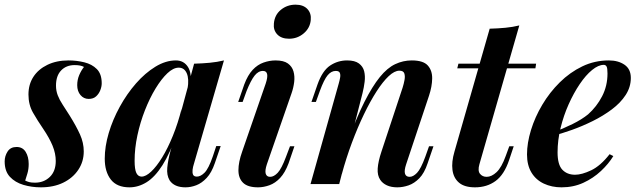

<svg xmlns="http://www.w3.org/2000/svg" viewBox="-39 -789 2729 823"><path d="M69 -15Q77 -11 86 -8.5Q95 -6 111 -6Q149 -6 174.5 -30.5Q200 -55 200 -99Q200 -131 186.5 -164Q173 -197 146 -237Q122 -272 102.5 -306Q83 -340 83 -384Q83 -427 104 -459.5Q125 -492 164 -511Q203 -530 255 -530Q289 -530 322 -522Q355 -514 376 -493Q397 -472 397 -432Q397 -418 391 -402.5Q385 -387 373 -376Q361 -365 341 -365Q320 -365 306 -381.5Q292 -398 292 -424Q292 -447 300.5 -467Q309 -487 321 -502Q307 -510 281 -510Q245 -510 223 -487Q201 -464 201 -422Q201 -400 208.5 -380.5Q216 -361 229.5 -340.5Q243 -320 260 -293Q288 -248 304 -212.5Q320 -177 320 -140Q320 -96 296.5 -61Q273 -26 232 -6Q191 14 136 14Q97 14 61.5 3.5Q26 -7 3.5 -31Q-19 -55 -19 -97Q-19 -120 -6.5 -139.5Q6 -159 32 -159Q58 -159 71 -138Q84 -117 84 -86Q84 -64 78.5 -45.5Q73 -27 69 -15Z M568 -32Q586 -32 609 -53.5Q632 -75 656 -114Q680 -153 702 -207Q724 -261 740 -325L719 -217Q690 -132 657.5 -81Q625 -30 589.5 -8Q554 14 516 14Q462 14 436 -19.5Q410 -53 410 -109Q410 -161 427 -218.5Q444 -276 474.5 -331.5Q505 -387 544 -431.5Q583 -476 627 -503Q671 -530 715 -530Q749 -530 767 -501.5Q785 -473 776 -415L765 -409Q772 -451 761.5 -475Q751 -499 727 -499Q704 -499 678.5 -475Q653 -451 628 -410Q603 -369 582.5 -317Q562 -265 550 -209Q538 -153 538 -100Q538 -63 545.5 -47.5Q553 -32 568 -32ZM793 -516Q829 -517 860.5 -520Q892 -523 921 -530L792 -86Q788 -74 786.5 -61.5Q785 -49 788.5 -40.5Q792 -32 805 -32Q821 -32 838 -49Q855 -66 873 -118L888 -163H907L882 -90Q868 -49 847 -26.5Q826 -4 802.5 5Q779 14 756 14Q708 14 688 -16Q675 -38 678 -70Q681 -102 691 -139Z M1135 -688Q1138 -725 1165 -747Q1192 -769 1228 -769Q1261 -769 1278.5 -750.5Q1296 -732 1293 -703Q1290 -669 1263 -646Q1236 -623 1200 -623Q1167 -623 1149.5 -641.5Q1132 -660 1135 -688ZM1100 -431Q1118 -485 1088 -485Q1068 -485 1052 -464.5Q1036 -444 1018 -399L1001 -352H982L1008 -427Q1023 -467 1044 -489.5Q1065 -512 1091 -521Q1117 -530 1142 -530Q1177 -530 1195 -517Q1213 -504 1219 -483Q1225 -462 1222 -437.5Q1219 -413 1211 -390L1105 -85Q1096 -58 1100 -44.5Q1104 -31 1119 -31Q1135 -31 1151.5 -48.5Q1168 -66 1187 -117L1204 -162H1223L1198 -89Q1183 -49 1162 -26.5Q1141 -4 1116 5Q1091 14 1067 14Q1023 14 1003 -5.5Q983 -25 983 -59.5Q983 -94 999 -139Z M1415 0H1292L1413 -431Q1417 -445 1419 -457Q1421 -469 1417.5 -477Q1414 -485 1400 -485Q1381 -485 1365.5 -466.5Q1350 -448 1332 -399L1315 -352H1296L1322 -427Q1343 -486 1376 -508Q1409 -530 1449 -530Q1482 -530 1499.5 -517Q1517 -504 1522 -483.5Q1527 -463 1524 -438.5Q1521 -414 1515 -390ZM1452 -182Q1489 -285 1523 -352Q1557 -419 1589 -458.5Q1621 -498 1655 -514Q1689 -530 1726 -530Q1775 -530 1794.5 -508.5Q1814 -487 1813.5 -452.5Q1813 -418 1800 -379L1702 -85Q1693 -58 1697 -44.5Q1701 -31 1717 -31Q1732 -31 1748.5 -48Q1765 -65 1784 -117L1800 -162H1819L1794 -89Q1780 -47 1758.5 -25Q1737 -3 1712.5 5.5Q1688 14 1664 14Q1638 14 1619.5 5.5Q1601 -3 1591 -18Q1578 -37 1580 -67Q1582 -97 1596 -139L1687 -414Q1692 -430 1695 -446.5Q1698 -463 1694 -474.5Q1690 -486 1673 -486Q1652 -486 1627 -462.5Q1602 -439 1575 -397Q1548 -355 1521 -299Q1494 -243 1469.5 -177.5Q1445 -112 1426 -42Z M2259 -516 2256 -496H1921L1926 -516ZM2016 -85Q2008 -57 2018.5 -44Q2029 -31 2047 -31Q2068 -31 2089.5 -51Q2111 -71 2129 -121L2144 -162H2163L2143 -102Q2122 -40 2085 -13Q2048 14 1997 14Q1952 14 1928.5 -6Q1905 -26 1900.5 -60.5Q1896 -95 1909 -139L2060 -666Q2096 -667 2127.5 -670Q2159 -673 2187 -680Z M2329 -220Q2376 -238 2415.5 -257.5Q2455 -277 2482 -299Q2519 -332 2542 -376.5Q2565 -421 2565 -474Q2565 -497 2561 -504Q2557 -511 2549 -511Q2526 -511 2499 -489Q2472 -467 2446 -428.5Q2420 -390 2398.5 -342Q2377 -294 2364 -241Q2351 -188 2351 -136Q2351 -83 2371.5 -61.5Q2392 -40 2426 -40Q2455 -40 2495 -59Q2535 -78 2574 -128L2590 -120Q2570 -87 2537 -56Q2504 -25 2461.5 -5.5Q2419 14 2368 14Q2326 14 2292 -2Q2258 -18 2239 -49.5Q2220 -81 2220 -127Q2220 -176 2237 -231.5Q2254 -287 2285.5 -340Q2317 -393 2360.5 -436Q2404 -479 2457 -504.5Q2510 -530 2571 -530Q2611 -530 2638 -511.5Q2665 -493 2665 -455Q2665 -416 2643 -382Q2621 -348 2583.5 -320Q2546 -292 2501.5 -270Q2457 -248 2412 -232Q2367 -216 2328 -206Z"/></svg>

Font: Playfair Display SemiBold
Style: Italic
Weight: 600
Italic angle: -14°
Designer: Claus Eggers Sørensen
Foundry: Claus Eggers Sørensen
Version: Version 1.203